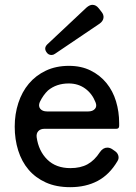

<svg xmlns="http://www.w3.org/2000/svg" viewBox="-20 -765 562 796"><path d="M174 -547Q160 -565 176 -581L339 -734Q352 -745 363 -745Q378 -745 389 -731L400 -717Q411 -704 409 -690.5Q407 -677 393 -667L208 -542Q201 -537 194 -537Q181 -537 174 -547ZM271 11Q213 11 170 -8.5Q127 -28 98.5 -61.5Q70 -95 55.5 -141Q41 -187 41 -240Q41 -292 56 -338Q71 -384 99.5 -418Q128 -452 170 -472Q212 -492 266 -492Q317 -492 356 -472.5Q395 -453 421.5 -420.5Q448 -388 461 -345Q474 -302 474 -255V-243Q474 -231 462 -231H164Q148 -231 139 -221.5Q130 -212 132 -196Q140 -139 176 -103.5Q212 -68 272 -68Q314 -68 343 -84Q372 -100 394 -134Q407 -153 425 -153Q436 -153 446 -146L456 -139Q467 -132 470.5 -120Q474 -108 467 -97Q434 -41 385 -15Q336 11 271 11ZM175 -303H346Q364 -303 373.5 -313.5Q383 -324 376 -341Q362 -377 333 -398Q304 -419 265 -419Q214 -419 179 -390Q159 -371 145 -342Q138 -325 147 -314Q156 -303 175 -303Z"/></svg>

Font: Higure Gothic Medium
Style: Regular
Weight: 500
Designer: Yoshimichi Ohira
Foundry: Positype
Version: Version 1.000